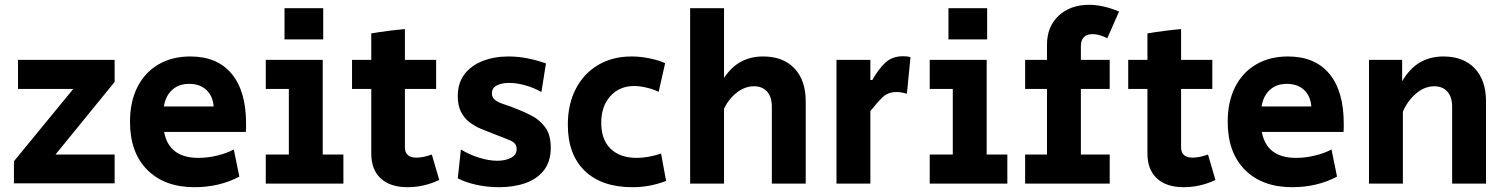

<svg xmlns="http://www.w3.org/2000/svg" viewBox="-20 -764 6264 799"><path d="M38 -1V-93L285 -394H55V-515H457V-423L211 -121H457V-1Z M789 15Q665 15 593 -57Q521 -129 521 -257Q521 -341 552 -402Q583 -463 639.5 -496Q696 -529 772 -529Q884 -529 944 -457Q1004 -385 1004 -249Q1004 -240 1004 -231.5Q1004 -223 1003 -215H663Q683 -107 806 -107Q844 -107 883.5 -116.5Q923 -126 953 -142L976 -29Q893 15 789 15ZM662 -321H869Q866 -364 839 -389.5Q812 -415 767 -415Q724 -415 696.5 -390Q669 -365 662 -321Z M1164 -600V-730H1325V-600ZM1086 0V-121H1182V-394H1086V-515H1323V-121H1409V0Z M1676 15Q1604 15 1564.5 -21.5Q1525 -58 1525 -125V-394H1445V-515H1525V-625Q1597 -637 1665 -643V-515H1795V-394H1665V-151Q1665 -108 1713 -108Q1741 -108 1777 -121L1808 -15Q1744 15 1676 15Z M2057 15Q2008 15 1962.5 5Q1917 -5 1885 -22L1898 -142Q1932 -121 1973 -108Q2014 -95 2050 -95Q2082 -95 2106 -107Q2130 -119 2130 -144Q2130 -168 2104.5 -179Q2079 -190 2026 -210Q2006 -218 1981.5 -228Q1957 -238 1935 -254.5Q1913 -271 1899 -297.5Q1885 -324 1885 -364Q1885 -418 1912.5 -454.5Q1940 -491 1988 -510Q2036 -529 2096 -529Q2137 -529 2176.5 -521Q2216 -513 2252 -500L2233 -381Q2204 -398 2167.5 -408.5Q2131 -419 2099 -419Q2068 -419 2047.5 -408.5Q2027 -398 2027 -376Q2027 -358 2041 -347.5Q2055 -337 2079 -329.5Q2103 -322 2132 -310Q2161 -299 2193.5 -282Q2226 -265 2249 -234Q2272 -203 2272 -149Q2272 -92 2243.5 -55.5Q2215 -19 2166.5 -2Q2118 15 2057 15Z M2612 15Q2484 15 2413.5 -53Q2343 -121 2343 -245Q2343 -330 2376 -394Q2409 -458 2469 -493.5Q2529 -529 2608 -529Q2646 -529 2686 -520.5Q2726 -512 2748 -501L2721 -382Q2698 -393 2670 -399.5Q2642 -406 2619 -406Q2558 -406 2520 -364Q2482 -322 2482 -253Q2482 -183 2521 -145Q2560 -107 2630 -107Q2677 -107 2731 -125L2752 -11Q2718 2 2683.5 8.5Q2649 15 2612 15Z M2852 0V-730H2993V-440Q3025 -487 3065 -508Q3105 -529 3156 -529Q3239 -529 3286 -479.5Q3333 -430 3333 -342V0H3192V-320Q3192 -361 3172 -383Q3152 -405 3118 -405Q3080 -405 3046.5 -379Q3013 -353 2993 -312V0Z M3461 0V-515H3602V-431H3610Q3636 -477 3664.5 -503.5Q3693 -530 3739 -530Q3757 -530 3769 -526L3754 -374Q3743 -377 3733 -379Q3723 -381 3712 -381Q3675 -381 3653 -359.5Q3631 -338 3602 -302V0Z M3927 -600V-730H4088V-600ZM3849 0V-121H3945V-394H3849V-515H4086V-121H4172V0Z M4246 0V-121H4337V-394H4246V-515H4337V-578Q4337 -653 4385.5 -698.5Q4434 -744 4513 -744Q4569 -744 4637 -716L4588 -605Q4554 -622 4527 -622Q4478 -622 4478 -571V-515H4598V-394H4478V-121H4598V0Z M4906 15Q4834 15 4794.5 -21.5Q4755 -58 4755 -125V-394H4675V-515H4755V-625Q4827 -637 4895 -643V-515H5025V-394H4895V-151Q4895 -108 4943 -108Q4971 -108 5007 -121L5038 -15Q4974 15 4906 15Z M5357 15Q5233 15 5161 -57Q5089 -129 5089 -257Q5089 -341 5120 -402Q5151 -463 5207.5 -496Q5264 -529 5340 -529Q5452 -529 5512 -457Q5572 -385 5572 -249Q5572 -240 5572 -231.5Q5572 -223 5571 -215H5231Q5251 -107 5374 -107Q5412 -107 5451.5 -116.5Q5491 -126 5521 -142L5544 -29Q5461 15 5357 15ZM5230 -321H5437Q5434 -364 5407 -389.5Q5380 -415 5335 -415Q5292 -415 5264.5 -390Q5237 -365 5230 -321Z M5677 0V-515H5815V-426Q5847 -480 5889.5 -504.5Q5932 -529 5987 -529Q6070 -529 6117 -479.5Q6164 -430 6164 -342V0H6023V-320Q6023 -361 6003 -383Q5983 -405 5949 -405Q5908 -405 5872.5 -374.5Q5837 -344 5818 -299V0Z"/></svg>

Font: Secular One
Style: Regular
Weight: 400
Designer: Michal Sahar
Foundry: Hagilda
Version: Version 1.002; ttfautohint (v1.8.4.7-5d5b);gftools[0.9.29]